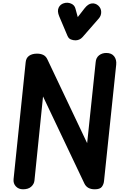

<svg xmlns="http://www.w3.org/2000/svg" viewBox="-20 -1401 950 1421"><path d="M150.5 0Q117.5 0 97.2 -21.8Q77 -43.5 80.5 -75.5L170 -940.5Q173 -972.5 195.5 -988.2Q218 -1004 254.5 -1004Q281 -1004 300.8 -994.2Q320.5 -984.5 331.5 -960L625 -341.5L688 -940.5Q690.5 -973.5 712.8 -991.2Q735 -1009 767 -1009Q806 -1009 825 -984Q844 -959 840 -922L750 -62.5Q748 -38 734.2 -19Q720.5 0 681.5 0Q625 0 604.5 -43L298.5 -687L235 -65Q232.5 -39 211 -19.5Q189.5 0 150.5 0ZM538.5 -1102.5Q521.5 -1102.5 504.8 -1109Q488 -1115.5 479.5 -1135.5L418.5 -1279.5Q402 -1318.5 413.8 -1343.8Q425.5 -1369 452.5 -1377Q479.5 -1385.5 505.8 -1374.5Q532 -1363.5 538.5 -1337L555.5 -1274.5L606 -1339.5Q632 -1372.5 659 -1375.5Q686 -1378.5 707.5 -1359.5Q728.5 -1340 729 -1312.5Q729.5 -1285 711 -1264L591 -1126.5Q580 -1114 566.2 -1108.2Q552.5 -1102.5 538.5 -1102.5Z"/></svg>

Font: Edu SA Hand
Style: Bold
Weight: 700
Designer: Tina and Corey Anderson, Eben Sorkin, Mirko Velimirovic
Foundry: Google for Education
Version: Version 2.000